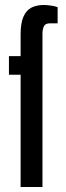

<svg xmlns="http://www.w3.org/2000/svg" viewBox="-20 -753 264 773"><path d="M63 0V-452H16V-527H63V-615Q63 -660 74.5 -686Q86 -712 107 -722.5Q128 -733 157 -733Q164 -733 174 -732Q184 -731 194.5 -729Q205 -727 212 -724V-659H180Q163 -659 157 -647.5Q151 -636 151 -617V0Z"/></svg>

Font: Archivo ExtraCondensed Medium
Style: Regular
Weight: 500
Width: 2
Designer: Hector Gatti
Foundry: Omnibus-Type
Version: Version 2.001